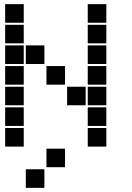

<svg xmlns="http://www.w3.org/2000/svg" viewBox="-20 -715 640 930"><path d="M6 -695Q5 -695 5 -695Q5 -695 5 -694V-606Q5 -605 5 -605Q5 -605 6 -605H94Q95 -605 95 -605Q95 -605 95 -606V-694Q95 -695 95 -695Q95 -695 94 -695ZM406 -695Q405 -695 405 -695Q405 -695 405 -694V-606Q405 -605 405 -605Q405 -605 406 -605H494Q495 -605 495 -605Q495 -605 495 -606V-694Q495 -695 495 -695Q495 -695 494 -695ZM6 -595Q5 -595 5 -595Q5 -595 5 -594V-506Q5 -505 5 -505Q5 -505 6 -505H94Q95 -505 95 -505Q95 -505 95 -506V-594Q95 -595 95 -595Q95 -595 94 -595ZM406 -595Q405 -595 405 -595Q405 -595 405 -594V-506Q405 -505 405 -505Q405 -505 406 -505H494Q495 -505 495 -505Q495 -505 495 -506V-594Q495 -595 495 -595Q495 -595 494 -595ZM6 -495Q5 -495 5 -495Q5 -495 5 -494V-406Q5 -405 5 -405Q5 -405 6 -405H94Q95 -405 95 -405Q95 -405 95 -406V-494Q95 -495 95 -495Q95 -495 94 -495ZM106 -495Q105 -495 105 -495Q105 -495 105 -494V-406Q105 -405 105 -405Q105 -405 106 -405H194Q195 -405 195 -405Q195 -405 195 -406V-494Q195 -495 195 -495Q195 -495 194 -495ZM406 -495Q405 -495 405 -495Q405 -495 405 -494V-406Q405 -405 405 -405Q405 -405 406 -405H494Q495 -405 495 -405Q495 -405 495 -406V-494Q495 -495 495 -495Q495 -495 494 -495ZM6 -395Q5 -395 5 -395Q5 -395 5 -394V-306Q5 -305 5 -305Q5 -305 6 -305H94Q95 -305 95 -305Q95 -305 95 -306V-394Q95 -395 95 -395Q95 -395 94 -395ZM206 -395Q205 -395 205 -395Q205 -395 205 -394V-306Q205 -305 205 -305Q205 -305 206 -305H294Q295 -305 295 -305Q295 -305 295 -306V-394Q295 -395 295 -395Q295 -395 294 -395ZM406 -395Q405 -395 405 -395Q405 -395 405 -394V-306Q405 -305 405 -305Q405 -305 406 -305H494Q495 -305 495 -305Q495 -305 495 -306V-394Q495 -395 495 -395Q495 -395 494 -395ZM6 -295Q5 -295 5 -295Q5 -295 5 -294V-206Q5 -205 5 -205Q5 -205 6 -205H94Q95 -205 95 -205Q95 -205 95 -206V-294Q95 -295 95 -295Q95 -295 94 -295ZM306 -295Q305 -295 305 -295Q305 -295 305 -294V-206Q305 -205 305 -205Q305 -205 306 -205H394Q395 -205 395 -205Q395 -205 395 -206V-294Q395 -295 395 -295Q395 -295 394 -295ZM406 -295Q405 -295 405 -295Q405 -295 405 -294V-206Q405 -205 405 -205Q405 -205 406 -205H494Q495 -205 495 -205Q495 -205 495 -206V-294Q495 -295 495 -295Q495 -295 494 -295ZM6 -195Q5 -195 5 -195Q5 -195 5 -194V-106Q5 -105 5 -105Q5 -105 6 -105H94Q95 -105 95 -105Q95 -105 95 -106V-194Q95 -195 95 -195Q95 -195 94 -195ZM406 -195Q405 -195 405 -195Q405 -195 405 -194V-106Q405 -105 405 -105Q405 -105 406 -105H494Q495 -105 495 -105Q495 -105 495 -106V-194Q495 -195 495 -195Q495 -195 494 -195ZM6 -95Q5 -95 5 -95Q5 -95 5 -94V-6Q5 -5 5 -5Q5 -5 6 -5H94Q95 -5 95 -5Q95 -5 95 -6V-94Q95 -95 95 -95Q95 -95 94 -95ZM406 -95Q405 -95 405 -95Q405 -95 405 -94V-6Q405 -5 405 -5Q405 -5 406 -5H494Q495 -5 495 -5Q495 -5 495 -6V-94Q495 -95 495 -95Q495 -95 494 -95ZM206 5Q205 5 205 5Q205 5 205 6V94Q205 95 205 95Q205 95 206 95H294Q295 95 295 95Q295 95 295 94V6Q295 5 295 5Q295 5 294 5ZM106 105Q105 105 105 105Q105 105 105 106V194Q105 195 105 195Q105 195 106 195H194Q195 195 195 195Q195 195 195 194V106Q195 105 195 105Q195 105 194 105Z"/></svg>

Font: Doto Black
Style: Regular
Weight: 900
Version: Version 1.000